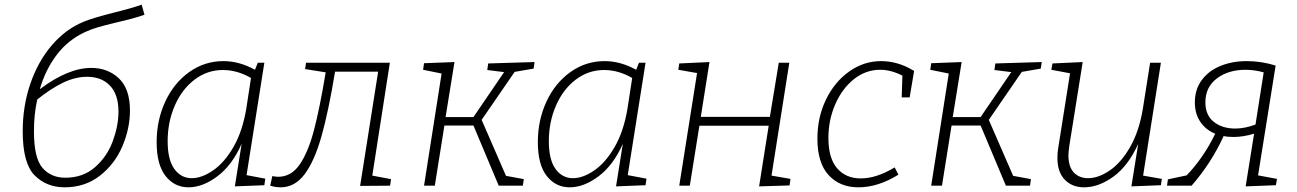

<svg xmlns="http://www.w3.org/2000/svg" viewBox="-20 -793 5541 820"><path d="M535 -321Q535 -244 502.5 -168Q470 -92 406.5 -42.5Q343 7 256 7Q179 7 128 -44Q77 -95 77 -233Q77 -341 110 -436.5Q143 -532 202 -600.5Q261 -669 337 -700Q375 -716 466 -739Q543 -758 585 -773L597 -730Q552 -714 477 -697Q427 -685 398 -676.5Q369 -668 343 -656Q270 -622 222 -558.5Q174 -495 150 -412Q271 -503 370 -503Q440 -503 487.5 -458.5Q535 -414 535 -321ZM486 -316Q486 -389 450 -427Q414 -465 352 -465Q301 -465 248.5 -439.5Q196 -414 139 -368Q125 -305 125 -232Q125 -118 161.5 -76Q198 -34 259 -34Q335 -34 386.5 -79.5Q438 -125 462 -191Q486 -257 486 -316Z M1033 -45 1113 -30 1109 -2 983 3 1012 -179Q972 -88 909 -40.5Q846 7 785 7Q725 7 687 -41.5Q649 -90 649 -186Q649 -280 686 -359.5Q723 -439 788.5 -485.5Q854 -532 934 -532Q1002 -532 1069 -495L1081 -525H1109ZM1032 -330 1052 -460Q993 -494 932 -494Q865 -494 811 -453Q757 -412 726.5 -342Q696 -272 696 -190Q696 -111 724.5 -71.5Q753 -32 799 -32Q842 -32 890.5 -65.5Q939 -99 977.5 -166Q1016 -233 1032 -330Z M1570 -43 1650 -28 1646 0 1518 1 1595 -487H1411Q1383 -317 1353 -211Q1323 -105 1281 -49Q1239 7 1179 7Q1156 7 1134 0L1143 -41Q1157 -38 1168 -38Q1224 -38 1260 -90.5Q1296 -143 1320.5 -235.5Q1345 -328 1371 -484L1283 -498L1287 -525H1645Z M2259 -500 2178 -486 2037 -281 2141 -42 2217 -28 2213 0H2110L2002 -257H1878L1837 0H1791L1866 -479L1787 -495L1791 -523L1921 -528L1883 -293H2002L2133 -485L2061 -494L2065 -522L2263 -528Z M2661 -45 2741 -30 2737 -2 2611 3 2640 -179Q2600 -88 2537 -40.5Q2474 7 2413 7Q2353 7 2315 -41.5Q2277 -90 2277 -186Q2277 -280 2314 -359.5Q2351 -439 2416.5 -485.5Q2482 -532 2562 -532Q2630 -532 2697 -495L2709 -525H2737ZM2660 -330 2680 -460Q2621 -494 2560 -494Q2493 -494 2439 -453Q2385 -412 2354.5 -342Q2324 -272 2324 -190Q2324 -111 2352.5 -71.5Q2381 -32 2427 -32Q2470 -32 2518.5 -65.5Q2567 -99 2605.5 -166Q2644 -233 2660 -330Z M3351 -525 3275 -43 3356 -29 3352 -1 3222 3 3263 -256H2967L2926 0H2881L2957 -481L2877 -495L2881 -522L3010 -528L2973 -294H3268L3306 -525Z M3884 -490 3865 -377H3831L3834 -470Q3785 -495 3739 -495Q3677 -495 3626.5 -454.5Q3576 -414 3547 -347Q3518 -280 3518 -204Q3518 -117 3555.5 -74Q3593 -31 3656 -31Q3723 -31 3801 -78L3817 -47Q3730 7 3646 7Q3567 7 3519 -45Q3471 -97 3471 -201Q3471 -292 3507.5 -367.5Q3544 -443 3606.5 -487.5Q3669 -532 3743 -532Q3816 -532 3884 -490Z M4425 -500 4344 -486 4203 -281 4307 -42 4383 -28 4379 0H4276L4168 -257H4044L4003 0H3957L4032 -479L3953 -495L3957 -523L4087 -528L4049 -293H4168L4299 -485L4227 -494L4231 -522L4429 -528Z M4862 -43 4942 -29 4938 -2 4812 3 4841 -178Q4798 -84 4735 -38.5Q4672 7 4610 7Q4559 7 4527.5 -25.5Q4496 -58 4496 -119Q4496 -143 4500 -164L4550 -480L4470 -495L4475 -522L4604 -528L4547 -171Q4543 -141 4543 -130Q4543 -81 4566 -56.5Q4589 -32 4627 -32Q4671 -32 4719.5 -65Q4768 -98 4806.5 -165Q4845 -232 4861 -329L4892 -525H4938Z M5353 -44 5434 -29 5429 -2 5300 3 5336 -222Q5289 -208 5248 -208Q5223 -208 5206 -212Q5153 -96 5069 0H4964L4968 -27L5048 -44Q5120 -119 5170 -222Q5130 -238 5106.5 -272.5Q5083 -307 5083 -356Q5083 -411 5112.5 -451Q5142 -491 5192.5 -511.5Q5243 -532 5305 -532Q5367 -532 5428 -513ZM5342 -261 5377 -484Q5336 -495 5300 -495Q5226 -495 5177 -458Q5128 -421 5128 -356Q5128 -301 5164 -272.5Q5200 -244 5256 -244Q5296 -244 5342 -261Z"/></svg>

Font: Bitter Pro Light
Style: Italic
Weight: 300
Italic angle: -9°
Designer: Sol Matas, and Bitter project Authors
Foundry: Sol Matas
Version: Version 1.010